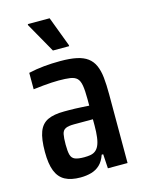

<svg xmlns="http://www.w3.org/2000/svg" viewBox="-111 -782 648 858"><g transform="rotate(-15 213.0 -353.5)"><path d="M154 8Q110 8 82.5 -7Q55 -22 42 -55Q29 -88 29 -143Q29 -203 41.5 -236Q54 -269 82.5 -282.5Q111 -296 159 -296Q169 -296 182 -296Q195 -296 209.5 -295.5Q224 -295 240 -294Q256 -293 274 -292V-322Q274 -362 270 -385.5Q266 -409 255 -419.5Q244 -430 223.5 -433Q203 -436 171 -436Q156 -436 138 -435Q120 -434 99 -432Q78 -430 53 -427V-503Q88 -511 124.5 -514.5Q161 -518 200 -518Q245 -518 275.5 -511.5Q306 -505 325.5 -490.5Q345 -476 355.5 -452.5Q366 -429 369.5 -396Q373 -363 373 -318V0H282L278 -66H271Q261 -37 244 -21Q227 -5 204 1.5Q181 8 154 8ZM193 -75Q210 -75 223 -77.5Q236 -80 245.5 -87.5Q255 -95 261 -108Q268 -123 271 -146.5Q274 -170 274 -199V-229H187Q160 -229 147 -222.5Q134 -216 130.5 -199Q127 -182 127 -151Q127 -120 131.5 -103.5Q136 -87 150.5 -81Q165 -75 193 -75ZM181 -572 103 -710V-715H204L256 -577V-572Z"/></g></svg>

Font: Saira Condensed SemiBold
Style: Regular
Weight: 600
Width: 3
Designer: Hector Gatti with collaboration of the Omnibus-Type team
Foundry: Omnibus-Type
Version: Version 1.100